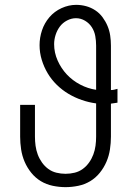

<svg xmlns="http://www.w3.org/2000/svg" viewBox="-20 -763 540 791"><path d="M250 8Q224 8 197.5 2.5Q171 -3 148.5 -16.5Q126 -30 109 -51Q92 -72 81.5 -96.5Q71 -121 67 -147.5Q63 -174 63 -200V-331H124V-200Q124 -181 126.5 -162.5Q129 -144 135.5 -126.5Q142 -109 153 -93.5Q164 -78 179 -67Q194 -56 212.5 -51.5Q231 -47 250 -47Q269 -47 287.5 -51.5Q306 -56 321 -67Q336 -78 347 -93.5Q358 -109 364.5 -126.5Q371 -144 373.5 -162.5Q376 -181 376 -200V-337Q346 -341 317 -351Q288 -361 262 -376.5Q236 -392 214 -413.5Q192 -435 176.5 -461Q161 -487 152 -516.5Q143 -546 143 -577Q143 -608 153 -638Q163 -668 183.5 -692Q204 -716 233.5 -729.5Q263 -743 294 -743Q315 -743 335 -737.5Q355 -732 372.5 -720.5Q390 -709 402.5 -692Q415 -675 423 -656Q431 -637 434 -616.5Q437 -596 437 -575V-392Q444 -392 450.5 -393.5Q457 -395 464 -397V-340Q457 -339 450.5 -338Q444 -337 437 -336V-200Q437 -174 433 -147.5Q429 -121 418.5 -96.5Q408 -72 391 -51Q374 -30 351.5 -16.5Q329 -3 302.5 2.5Q276 8 250 8ZM376 -393V-575Q376 -595 372.5 -614.5Q369 -634 358.5 -650.5Q348 -667 330.5 -677.5Q313 -688 293 -688Q274 -688 256 -678.5Q238 -669 226.5 -653.5Q215 -638 209 -619Q203 -600 203 -581Q203 -546 217.5 -513.5Q232 -481 255.5 -456Q279 -431 310.5 -414.5Q342 -398 376 -393Z"/></svg>

Font: Iosevka Curly Slab Light
Style: Regular
Weight: 300
Monospace: yes
Designer: Belleve Invis
Foundry: Belleve Invis
Version: Version 22.1.2; ttfautohint (v1.8.4)